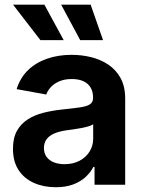

<svg xmlns="http://www.w3.org/2000/svg" viewBox="-20 -786 617 817"><path d="M217.3 10.7Q165.5 10.7 124 -7.8Q82.5 -26.4 58.8 -62.7Q35.2 -99.1 35.2 -152.8Q35.2 -199.2 52.2 -229.5Q69.3 -259.8 98.6 -278.3Q127.9 -296.9 165 -306.2Q202.1 -315.4 242.2 -319.8Q289.6 -324.7 318.8 -328.9Q348.1 -333 362.1 -341.8Q376 -350.6 376 -368.7V-371.1Q376 -396 365.5 -413.6Q355 -431.2 335 -440.4Q314.9 -449.7 285.2 -449.7Q255.4 -449.7 233.4 -440.4Q211.4 -431.2 197.3 -416.3Q183.1 -401.4 176.8 -383.8L50.8 -406.7Q65.9 -455.1 99.1 -487.3Q132.3 -519.5 179.9 -536.1Q227.5 -552.7 285.2 -552.7Q326.7 -552.7 366.9 -543Q407.2 -533.2 440.2 -511.5Q473.1 -489.7 492.9 -454.1Q512.7 -418.5 512.7 -366.2V0H382.3V-75.7H377.4Q364.7 -51.3 343 -31.7Q321.3 -12.2 290 -0.7Q258.8 10.7 217.3 10.7ZM254.4 -87.4Q291.5 -87.4 318.8 -102.1Q346.2 -116.7 361.3 -141.4Q376.5 -166 376.5 -195.3V-257.3Q370.1 -252.4 356.2 -248.3Q342.3 -244.1 325.2 -241Q308.1 -237.8 291.3 -235.4Q274.4 -232.9 262.2 -231.4Q234.4 -227.5 212.9 -218.8Q191.4 -210 179.2 -194.8Q167 -179.7 167 -155.8Q167 -133.8 178.2 -118.4Q189.5 -103 209.2 -95.2Q229 -87.4 254.4 -87.4ZM321.3 -615.2 240.2 -766.1H365.7L418.5 -615.2ZM151.9 -615.2 35.6 -766.1H168.9L251 -615.2Z"/></svg>

Font: Inter Cardless
Style: Bold
Weight: 700
Designer: Rasmus Andersson
Foundry: rsms
Version: Version 4.001;git-9221beed3